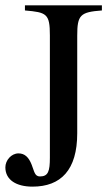

<svg xmlns="http://www.w3.org/2000/svg" viewBox="-26 -682 419 716"><path d="M354 -662H67V-643C148 -636 160 -631 160 -550V-94C160 -44 154 -24 123 -24C103 -24 102 -43 92 -68C81 -96 66 -110 43 -110C16 -110 -6 -84 -6 -58C-6 -11 35 14 95 14C201 14 262 -48 262 -185V-549C262 -626 273 -637 354 -643Z"/></svg>

Font: XITS Math
Style: Regular
Weight: 400
Designer: MicroPress Inc., with final additions and corrections provided by Coen Hoffman, Elsevier (retired)
Version: Version 1.108